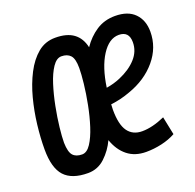

<svg xmlns="http://www.w3.org/2000/svg" viewBox="-104 -657 787 775"><g transform="rotate(-20 289.5 -269.5)"><path d="M148 10Q79 10 47 -25Q15 -60 15 -140Q15 -189 21.5 -244.5Q28 -300 42 -353.5Q56 -407 79 -451.5Q102 -496 134 -522.5Q166 -549 209 -549Q259 -549 287.5 -528Q316 -507 325 -466Q350 -503 385 -526Q420 -549 466 -549Q521 -549 550 -519.5Q579 -490 579 -441Q579 -373 533.5 -319Q488 -265 413 -239Q373 -224 330 -219Q329 -208 329 -196Q329 -132 350 -103Q371 -74 411 -74Q455 -74 509 -98L525 -20Q498 -5 464.5 2.5Q431 10 398 10Q350 10 318 -15.5Q286 -41 270 -87Q252 -48 221 -19Q190 10 148 10ZM454 -472Q412 -472 380 -422Q348 -372 336 -288Q368 -293 396 -305Q443 -325 470.5 -355.5Q498 -386 498 -425Q498 -472 454 -472ZM151 -69Q172 -69 189 -95Q206 -121 219 -161.5Q232 -202 241 -248Q250 -294 254.5 -335Q259 -376 259 -401Q259 -441 245.5 -455.5Q232 -470 207 -470Q186 -470 168.5 -444Q151 -418 138 -377Q125 -336 116 -290Q107 -244 102.5 -203.5Q98 -163 98 -138Q99 -98 112 -83.5Q125 -69 151 -69Z"/></g></svg>

Font: Georama Condensed Medium
Style: Italic
Weight: 500
Width: 3
Italic angle: -9°
Designer: Jean-Baptiste Levee
Foundry: Production Type
Version: Version 1.000